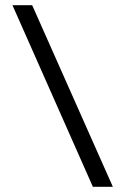

<svg xmlns="http://www.w3.org/2000/svg" viewBox="-20 -720 484 740"><path d="M415 0 104 -700H28L338 0Z"/></svg>

Font: Volkhov
Style: Regular
Weight: 400
Designer: Cyreal (www.cyreal.org)
Foundry: Cyreal (www.cyreal.org)
Version: Version 1.010